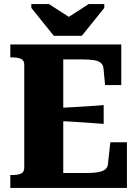

<svg xmlns="http://www.w3.org/2000/svg" viewBox="-20 -930 685 950"><path d="M246 -753H385L496 -891V-910H419L276 -818H365L222 -910H135V-891ZM608 -226V0H31V-64H41Q67 -64 83.5 -71Q100 -78 100 -100V-610Q100 -632 83.5 -639Q67 -646 41 -646H31V-710H580V-509H500L492 -592Q490 -610 478 -619.5Q466 -629 443.5 -632.5Q421 -636 389 -636H293V-74H399Q429 -74 450 -76Q471 -78 484.5 -83Q498 -88 505.5 -96.5Q513 -105 514 -118L526 -226ZM266 -396Q306 -398 344 -400Q382 -402 419 -404.5Q456 -407 493 -410V-317Q456 -320 419 -322.5Q382 -325 344 -327.5Q306 -330 266 -331Z"/></svg>

Font: Roboto Serif 36pt
Style: Bold
Weight: 700
Version: Version 1.008